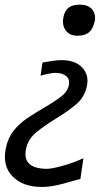

<svg xmlns="http://www.w3.org/2000/svg" viewBox="-36 -568 454 800"><path d="M287.5 -419Q253.5 -419 237.5 -441.8Q221.5 -464.5 228.5 -497.5Q233.5 -523 249.5 -535.8Q265.5 -548.5 297.5 -548.5Q332 -548.5 348 -528.8Q364 -509 359 -480.5Q352 -448 335 -433.5Q318 -419 287.5 -419ZM138.5 211Q59 211 16 166.8Q-27 122.5 -11.5 49Q-2.5 5.5 21.2 -24Q45 -53.5 78 -75.8Q111 -98 147.5 -119Q186.5 -141.5 215.5 -163Q244.5 -184.5 250.5 -211.5Q256 -238 239.8 -251Q223.5 -264 196.5 -264.5Q184.5 -264.5 165 -260.5Q145.5 -256.5 133 -252.5L141 -307.5Q155 -309.5 178 -313.5Q201 -317.5 220 -317.5Q278.5 -317.5 307.2 -285.8Q336 -254 326 -209Q316.5 -163 280.5 -132.8Q244.5 -102.5 198 -74.5Q151.5 -46 116.5 -17.8Q81.5 10.5 72.5 52.5Q55.5 134 158 135.5Q178 135.5 221 124Q264 112.5 311.5 91.5L299 177.5Q264.5 187.5 219.8 199.2Q175 211 138.5 211Z"/></svg>

Font: Commissioner Flair
Style: Italic
Weight: 400
Italic angle: -12°
Designer: Kostas Bartsokas
Foundry: Kostas Bartsokas
Version: Version 1.000; ttfautohint (v1.8.3)